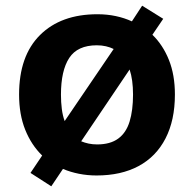

<svg xmlns="http://www.w3.org/2000/svg" viewBox="-20 -606 682 674"><path d="M594 -274Q594 -184 561 -120Q528 -56 466.5 -23Q405 10 319 10Q287 10 257 4Q227 -2 201 -13L160 48L87 1L128 -60Q90 -97 68.5 -150.5Q47 -204 47 -274Q47 -410 120.5 -483Q194 -556 322 -556Q356 -556 386.5 -549.5Q417 -543 443 -531L479 -586L553 -540L515 -484Q552 -448 573 -395.5Q594 -343 594 -274ZM194 -274Q194 -247 197 -223.5Q200 -200 207 -181L379 -434Q367 -440 352 -443.5Q337 -447 320 -447Q252 -447 223 -402.5Q194 -358 194 -274ZM447 -274Q447 -300 444 -322Q441 -344 435 -362L265 -110Q277 -105 291 -102Q305 -99 321 -99Q367 -99 395 -119.5Q423 -140 435 -179.5Q447 -219 447 -274Z"/></svg>

Font: Noto Sans Symbols
Style: Bold
Weight: 700
Version: Version 2.002